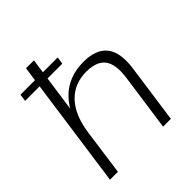

<svg xmlns="http://www.w3.org/2000/svg" viewBox="-197 -884 1028 1028"><g transform="rotate(-45 317.0 -370.0)"><path d="M501 -326Q513 -415 482 -457Q451 -499 372 -499Q281 -499 223.5 -438.5Q166 -378 150 -265L111 -203L120 -264Q141 -401 212.5 -474Q284 -547 399 -547Q496 -547 536.5 -493Q577 -439 560 -327L514 0H455ZM157 -740H217L162 -354L113 0H53ZM318 -661 312 -620H30L36 -661Z"/></g></svg>

Font: Pathway Extreme 28pt ExtraLight
Style: Italic
Weight: 250
Italic angle: -8°
Designer: Eduardo Rodriguez Tunni
Foundry: Eduardo Rodriguez Tunni
Version: Version 1.001;gftools[0.9.26]